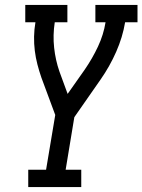

<svg xmlns="http://www.w3.org/2000/svg" viewBox="-20 -755 575 775"><path d="M94 0V-70H166L203 -291L147 -442Q138 -468 131 -495Q124 -522 120.5 -550Q117 -578 117.5 -607Q118 -636 123 -665H82V-735H252V-665H201Q193 -613 198.5 -562.5Q204 -512 220 -466L253 -376L322 -474Q353 -519 375.5 -567Q398 -615 406 -665H365V-735H535V-665H485Q475 -605 449 -546Q423 -487 386 -434L280 -282L245 -70H308V0Z"/></svg>

Font: Iosevka Curly Slab Oblique
Style: Regular
Weight: 400
Italic angle: -9°
Monospace: yes
Designer: Belleve Invis
Foundry: Belleve Invis
Version: Version 11.1.0; ttfautohint (v1.8.3)